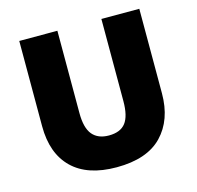

<svg xmlns="http://www.w3.org/2000/svg" viewBox="-105 -824 968 944"><g transform="rotate(-15 378.5 -352.0)"><path d="M684 -284Q684 -149 607.5 -69.5Q531 10 376 10Q228 10 150.5 -65.5Q73 -141 73 -280V-714H267V-295Q267 -219 295.5 -185Q324 -151 379 -151Q438 -151 464.5 -185.5Q491 -220 491 -296V-714H684Z"/></g></svg>

Font: Noto Kufi Arabic Black
Style: Regular
Weight: 900
Designer: Monotype Design Team, David Williams, Khaled Hosny
Foundry: Google LLC
Version: Version 2.109; ttfautohint (v1.8.4.7-5d5b)